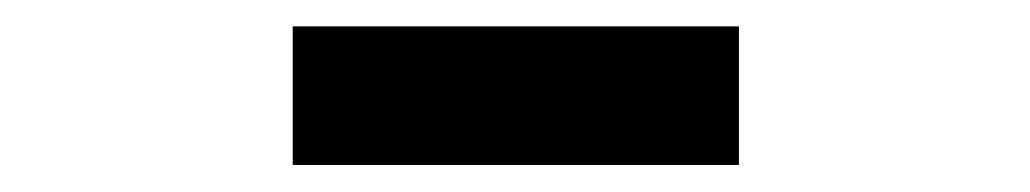

<svg xmlns="http://www.w3.org/2000/svg" viewBox="-20 -900 762 142"><path d="M196.5 -778V-880.5H526.5V-778Z"/></svg>

Font: Undotted
Style: Bold
Weight: 700
Designer: Delve Withrington, Dave Bailey, Thomas Jockin
Foundry: Delve Fonts LLC
Version: Version 4.000